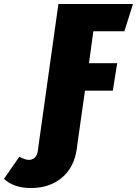

<svg xmlns="http://www.w3.org/2000/svg" viewBox="-205 -716 687 963"><path d="M418.9 -559.1H263.2L241.2 -398.9H382.8L360.8 -261.2H221.2L184.1 0L180.2 30.8Q166 126 104 176.5Q42 227.1 -49.8 227.1Q-135.7 227.1 -185.1 181.2L-107.9 69.8Q-79.6 85.9 -60.1 85.9Q-41.5 85.9 -29.8 74Q-18.1 62 -15.1 40L-9.8 0L87.9 -695.8H461.9Z"/></svg>

Font: Fira Sans Compressed Heavy
Style: Italic
Weight: 900
Width: 3
Italic angle: -8°
Designer: Carrois Corporate & Edenspiekermann AG
Foundry: Carrois Corporate GbR & Edenspiekermann AG
Version: Version 4.203;PS 004.203;hotconv 1.0.88;makeotf.lib2.5.64775